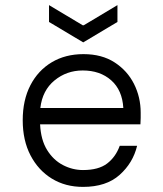

<svg xmlns="http://www.w3.org/2000/svg" viewBox="-20 -720 640 752"><path d="M305 12Q236 12 183 -20.5Q130 -53 99.5 -111.5Q69 -170 69 -249Q69 -328 99 -386Q129 -444 182.5 -476Q236 -508 307 -508Q379 -508 429 -475.5Q479 -443 505 -391Q531 -339 531 -279Q531 -269 531 -258Q531 -247 530 -233H137Q140 -172 164.5 -132.5Q189 -93 226.5 -73.5Q264 -54 305 -54Q366 -54 399.5 -79.5Q433 -105 449 -149H517Q501 -82 448.5 -35Q396 12 305 12ZM304 -444Q241 -444 193.5 -405Q146 -366 138 -297H463Q459 -367 415.5 -405.5Q372 -444 304 -444ZM306 -554 172 -634V-700L304 -621H308L440 -700V-634Z"/></svg>

Font: DM Mono Light
Style: Regular
Weight: 300
Designer: Colophon Foundry
Foundry: Colophon Foundry
Version: Version 1.000; ttfautohint (v1.8.2.53-6de2)